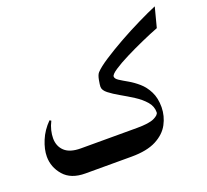

<svg xmlns="http://www.w3.org/2000/svg" viewBox="-98 -648 823 765"><g transform="rotate(-20 314.0 -265.5)"><path d="M293 0H141.1Q80.6 0 50 -35.2Q19.5 -70.3 19.5 -115.2Q19.5 -146 34.4 -182.1Q49.3 -218.3 79.1 -248L85.4 -244.1Q76.2 -226.1 72 -208.5Q67.9 -190.9 67.9 -175.3Q67.9 -141.6 90.1 -120.8Q112.3 -100.1 158.2 -100.1H293.5Q302.2 -100.1 307.1 -84.7Q312 -69.3 312 -54.2Q312 -36.6 307.1 -18.3Q302.2 0 293 0ZM628.4 -531.2 606.4 -446.8Q575.7 -435.1 536.6 -417.7Q497.6 -400.4 461.7 -382.3Q425.8 -364.3 402.3 -348.6Q378.9 -333 378.9 -324.2Q378.9 -314.9 392.8 -305.9Q406.7 -296.9 427.5 -285.2Q448.2 -273.4 468.8 -255.6Q489.3 -237.8 502.9 -210.7Q516.6 -183.6 516.6 -144.5Q516.1 -106.9 498.5 -74Q481 -41 441.7 -20.5Q402.3 0 336.9 0H290.5Q278.8 0 272.2 -14.9Q265.6 -29.8 265.6 -50.3Q265.6 -70.3 272.2 -85.2Q278.8 -100.1 290.5 -100.1H396Q447.8 -100.1 469.2 -110.4Q490.7 -120.6 491.2 -131.8Q491.7 -157.2 474.1 -177.5Q456.5 -197.8 430.2 -214.6Q403.8 -231.4 377.4 -246.3Q351.1 -261.2 333.3 -275.1Q315.4 -289.1 315.4 -303.7Q315.4 -312 319.1 -332Q322.8 -352.1 330.1 -360.4Q345.2 -377 381.1 -400.4Q417 -423.8 461.9 -449Q506.8 -474.1 551.3 -495.8Q595.7 -517.6 628.4 -531.2Z"/></g></svg>

Font: Lateef Medium
Style: Regular
Weight: 500
Designer: SIL International
Foundry: SIL International
Version: Version 4.200